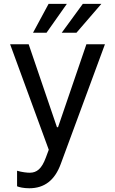

<svg xmlns="http://www.w3.org/2000/svg" viewBox="-20 -776 599 1000"><path d="M132.5 204.5C211.3 204.5 265.3 163 296.5 77.8L526.6 -545.5H430L282.3 -113.6H276.6L129.3 -545.5H32.7L234 3.9L218.8 44.7C197.1 103.7 171.5 123.2 135.7 123.6C122.5 123.9 93.4 120.7 68.9 113.3V194.2C78.8 198.9 103.3 204.5 132.5 204.5ZM152 -605.5H222.3L328.1 -755.7H233ZM301.5 -605.5H378.2L507.8 -755.7H411.2Z"/></svg>

Font: Margiela Sans Text
Style: Regular
Weight: 400
Designer: Stefan Endress, Andreas Faust
Version: Version 1.100;FEAKit 1.0